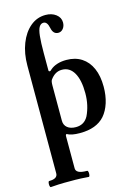

<svg xmlns="http://www.w3.org/2000/svg" viewBox="-144 -784 781 1128"><g transform="rotate(-15 247.0 -219.5)"><path d="M71 195V-434H183V-393Q183 -386 190 -386Q193 -386 195.5 -388Q198 -390 202 -394Q219 -409 244 -417Q269 -425 300 -425Q354 -425 392.5 -400Q431 -375 451.5 -328.5Q472 -282 472 -217Q472 -163 458 -119Q444 -75 418 -45Q368 11 268 11Q214 11 190 -4Q183 -4 183 8V194ZM254 -29Q305 -29 329 -74Q343 -103 350.5 -136.5Q358 -170 358 -208Q358 -288 332.5 -332Q307 -376 260 -376Q238 -376 220.5 -365.5Q203 -355 189 -335Q186 -331 184.5 -322.5Q183 -314 183 -301V-87Q183 -60 202 -44.5Q221 -29 254 -29ZM20 273Q15 273 13.5 263.5Q12 254 13.5 245Q15 236 20 236Q71 236 71 203V170H183V203Q183 219 199 227.5Q215 236 250 236Q255 236 256.5 245Q258 254 256.5 263.5Q255 273 250 273Q222 271 203.5 270Q185 269 170 269Q155 269 135 269Q116 269 100.5 269Q85 269 66.5 270Q48 271 20 273ZM71 -414V-452Q71 -526 94 -585Q117 -644 157.5 -678Q198 -712 250 -712Q288 -712 313.5 -692.5Q339 -673 339 -643Q339 -621 327 -606Q315 -591 297 -591Q266 -591 258 -631Q250 -671 227 -671Q211 -671 201 -655Q191 -639 187 -601Q183 -563 183 -498V-414Z"/></g></svg>

Font: Junicode VF
Style: Regular
Weight: 400
Designer: Peter S. Baker
Version: Version 2.213